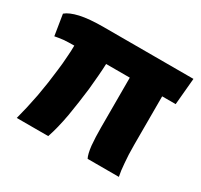

<svg xmlns="http://www.w3.org/2000/svg" viewBox="-122 -718 921 878"><g transform="rotate(30 339.0 -279.5)"><path d="M654.3 -418Q657.2 -453.1 667 -558.6Q548.8 -558.6 193.4 -558.6Q117.2 -558.6 69.3 -547.9Q22.5 -537.1 1 -518.6Q6.8 -482.4 18.6 -409.2Q38.1 -413.1 62.5 -416Q86.9 -418 119.1 -418Q119.1 -390.6 116.2 -356.4Q114.3 -322.3 109.4 -284.2Q101.6 -212.9 87.9 -137.7Q73.2 -61.5 56.6 0Q112.3 0 222.7 0Q241.2 -53.7 254.9 -129.9Q267.6 -206.1 276.4 -279.3Q280.3 -318.4 283.2 -354.5Q286.1 -389.6 287.1 -418Q329.1 -418 412.1 -418Q412.1 -352.5 412.1 -155.3Q412.1 -103.5 416 -60.5Q420.9 -18.6 430.7 0Q486.3 0 595.7 0Q589.8 -27.3 586.9 -67.4Q583 -107.4 583 -162.1Q583 -247.1 583 -418Q600.6 -418 654.3 -418Z"/></g></svg>

Font: Avakin
Style: Bold
Weight: 700
Designer: Herb Lubalin, Tom Carnase, Ed Benguiat, Adobe Type Staff
Version: Version 1.0